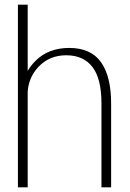

<svg xmlns="http://www.w3.org/2000/svg" viewBox="-20 -805 560 825"><path d="M57 0H99V-785H57ZM416 0H457.5V-360Q457.5 -476.5 414 -537.8Q370.5 -599 277.5 -599Q189 -599 133.8 -544.8Q78.5 -490.5 78.5 -423L98.5 -396.5Q98.5 -468.5 145.5 -518Q192.5 -567.5 264.5 -567.5Q338.5 -567.5 377.2 -517.2Q416 -467 416 -360Z"/></svg>

Font: Anybody UltraCondensed Thin ExtraLight
Style: Regular
Weight: 250
Version: Version 1.111